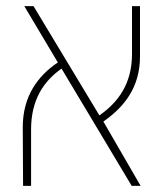

<svg xmlns="http://www.w3.org/2000/svg" viewBox="-20 -604 531 624"><path d="M55 0H81V-183C81 -281 123 -341 180 -381L408 0H437L316 -209C383 -256 435 -319 435 -421V-584H409V-428C409 -333 365 -272 303 -229L89 -584H59L168 -401C102 -357 54 -290 54 -191Z"/></svg>

Font: Noto Sans Hebrew SemiCondensed Thin
Style: Regular
Weight: 100
Width: 4
Designer: Monotype Design Team
Foundry: Monotype Imaging Inc.
Version: Version 2.004